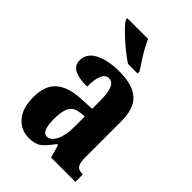

<svg xmlns="http://www.w3.org/2000/svg" viewBox="-228 -861 965 965"><g transform="rotate(45 254.5 -378.0)"><path d="M35 -153Q35 -234 80 -273Q125 -312 218 -316L286 -319V-374Q286 -431 274.5 -459.5Q263 -488 237 -488Q213 -488 201 -460Q189 -432 189 -380Q128 -380 98.5 -396Q69 -412 69 -447Q69 -497 119.5 -523Q170 -549 250 -549Q344 -549 389 -509.5Q434 -470 434 -379V-123Q434 -83 444.5 -68Q455 -53 483 -53H486V0H313L294 -69H286Q254 -24 230.5 -7Q207 10 165 10Q108 10 71.5 -32Q35 -74 35 -153ZM287 -191V-266L257 -263Q218 -259 202 -232Q186 -205 186 -149Q186 -59 223 -59Q251 -59 269 -95.5Q287 -132 287 -191ZM89 -756V-766H237Q253 -723 308 -642L322 -619V-606H254Q211 -634 157 -682.5Q103 -731 89 -756Z"/></g></svg>

Font: Noto Serif CondExtraBold
Style: Regular
Weight: 800
Width: 3
Designer: Monotype Design Team
Foundry: Monotype Imaging Inc.
Version: Version 1.001